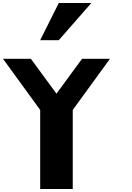

<svg xmlns="http://www.w3.org/2000/svg" viewBox="-20 -1270 884 1290"><path d="M187.5 -875 359.4 -640.6 531.2 -875H718.8L468.8 -531.2V0H250V-531.2L0 -875ZM375 -1000H250L375 -1250H593.8Z"/></svg>

Font: CraftyPE
Style: Regular
Weight: 400
Designer: Erek Butcher
Foundry: Haunted Coop
Version: Version 0.018;April 4, 2024;FontCreator 15.0.0.2962 64-bit